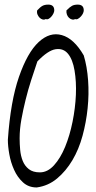

<svg xmlns="http://www.w3.org/2000/svg" viewBox="-20 -824 423 845"><path d="M14.6 -209Q26.4 -378.9 63.5 -485.8Q100.6 -592.8 149.9 -638.7Q199.2 -684.6 252.4 -669.4Q305.7 -654.3 348.6 -580.1Q363.3 -531.2 367.7 -470.7Q372.1 -410.2 365.7 -348.1Q359.4 -286.1 343.3 -226.6Q327.1 -167 298.8 -119.1Q270.5 -71.3 231.4 -38.6Q192.4 -5.9 141.6 1Q105.5 1 81.1 -21.5Q56.6 -43.9 42 -76.7Q27.3 -109.4 21 -145Q14.6 -180.7 14.6 -209ZM66.4 -214.8Q66.4 -190.4 68.8 -164.1Q71.3 -137.7 80.1 -115.7Q88.9 -93.8 106.9 -79.6Q125 -65.4 155.3 -65.4Q189.5 -65.4 217.8 -96.7Q246.1 -127.9 266.6 -177.7Q287.1 -227.5 299.3 -288.1Q311.5 -348.6 314 -406.7Q316.4 -464.8 308.1 -513.7Q299.8 -562.5 279.3 -587.4Q258.8 -612.3 225.1 -607.4Q191.4 -602.5 144.5 -553.7Q130.9 -513.7 117.2 -471.2Q103.5 -428.7 92.8 -385.3Q82 -341.8 74.2 -298.8Q66.4 -255.9 66.4 -214.8ZM143.6 -778.3Q157.2 -793 167 -798.3Q176.8 -803.7 192.4 -803.7Q218.8 -803.7 218.8 -778.3Q218.8 -772.5 215.3 -765.1Q211.9 -757.8 206.5 -751.5Q201.2 -745.1 194.3 -741.2Q187.5 -737.3 181.6 -740.2Q174.8 -736.3 167.5 -738.3Q160.2 -740.2 154.3 -746.1Q148.4 -752 145 -760.3Q141.6 -768.6 143.6 -778.3ZM272.5 -778.3Q287.1 -793 296.9 -798.3Q306.6 -803.7 322.3 -803.7Q348.6 -803.7 348.6 -778.3Q348.6 -772.5 345.2 -765.1Q341.8 -757.8 335.9 -751.5Q330.1 -745.1 323.2 -741.2Q316.4 -737.3 310.5 -740.2Q304.7 -736.3 296.9 -738.3Q289.1 -740.2 283.2 -746.1Q277.3 -752 274.4 -760.3Q271.5 -768.6 272.5 -778.3Z"/></svg>

Font: Shadows Into Light
Style: Regular
Weight: 400
Designer: Kimberly Geswein
Foundry: Kimberly Geswein
Version: Version 001.000